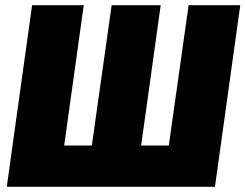

<svg xmlns="http://www.w3.org/2000/svg" viewBox="-20 -716 941 736"><path d="M901 -696H703L627 -158H521L596 -696H408L332 -158H226L301 -696H103L6 0H804Z"/></svg>

Font: Fira Sans Heavy
Style: Italic
Weight: 900
Italic angle: -8°
Designer: bBox Type GmbH & Carrois Corporate GbR & Edenspiekermann AG
Foundry: bBox Type GmbH & Carrois Corporate GbR & Edenspiekermann AG
Version: Version 4.301;PS 004.301;hotconv 1.0.88;makeotf.lib2.5.64775